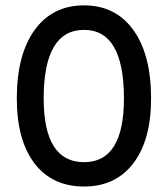

<svg xmlns="http://www.w3.org/2000/svg" viewBox="-20 -680 618 708"><path d="M42 -316.9Q42 -478.5 107.7 -569.3Q173.3 -660.2 290 -660.2Q406.2 -660.2 471.7 -569.3Q537.1 -478.5 537.1 -316.9Q537.1 -163.6 471.7 -77.9Q406.2 7.8 290 7.8Q172.4 7.8 107.2 -77.6Q42 -163.1 42 -316.9ZM437 -316.9Q437 -569.8 290 -569.8Q141.1 -569.8 141.1 -316.9Q141.1 -82 290 -82Q437 -82 437 -316.9Z"/></svg>

Font: Overused Grotesk Medium
Style: Regular
Weight: 500
Version: Version 0.002